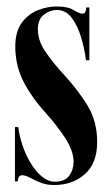

<svg xmlns="http://www.w3.org/2000/svg" viewBox="-20 -546 336 578"><path d="M143 11Q120.5 11 102.2 3.8Q84 -3.5 70.2 -11Q56.5 -18.5 46.5 -18.5Q35 -18.5 33 0H25V-163.5H35Q38 -138 47.5 -109.2Q57 -80.5 72 -55.5Q87 -30.5 105.8 -14.8Q124.5 1 145.5 1Q175 1 188.2 -17Q201.5 -35 201.5 -59Q201.5 -92.5 175.2 -132Q149 -171.5 118.5 -205Q74 -254 50 -301.8Q26 -349.5 26 -406.5Q26 -450.5 45 -476.8Q64 -503 92.8 -514.8Q121.5 -526.5 151 -526.5Q184.5 -526.5 201.5 -515.8Q218.5 -505 228.5 -505Q235 -505 237 -510.2Q239 -515.5 240 -523.5H249V-364.5H239Q234.5 -399 224 -434Q213.5 -469 195.8 -492.5Q178 -516 151 -516Q130.5 -516 112.2 -502Q94 -488 94 -457.5Q94 -423 117.8 -388.8Q141.5 -354.5 173.5 -320Q215 -275 243.8 -227.8Q272.5 -180.5 272.5 -118.5Q272.5 -54 235.2 -21.5Q198 11 143 11Z"/></svg>

Font: Imbue 100pt
Style: Bold
Weight: 700
Designer: Tyler Finck
Foundry: Etcetera Type Company
Version: Version 1.102; ttfautohint (v1.8.3)